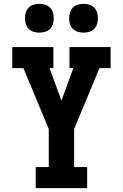

<svg xmlns="http://www.w3.org/2000/svg" viewBox="-20 -980 640 1000"><path d="M166 0V-110H234V-308L102 -625H44V-735H258V-625H238L300 -456L362 -625H342V-735H556V-625H498L366 -308V-110H434V0ZM415 -810Q400 -810 385 -814.5Q370 -819 359.5 -829.5Q349 -840 344.5 -855Q340 -870 340 -885Q340 -900 344.5 -915Q349 -930 359.5 -940.5Q370 -951 385 -955.5Q400 -960 415 -960Q430 -960 445 -955.5Q460 -951 470.5 -940.5Q481 -930 485.5 -915Q490 -900 490 -885Q490 -870 485.5 -855Q481 -840 470.5 -829.5Q460 -819 445 -814.5Q430 -810 415 -810ZM185 -810Q170 -810 155 -814.5Q140 -819 129.5 -829.5Q119 -840 114.5 -855Q110 -870 110 -885Q110 -900 114.5 -915Q119 -930 129.5 -940.5Q140 -951 155 -955.5Q170 -960 185 -960Q200 -960 215 -955.5Q230 -951 240.5 -940.5Q251 -930 255.5 -915Q260 -900 260 -885Q260 -870 255.5 -855Q251 -840 240.5 -829.5Q230 -819 215 -814.5Q200 -810 185 -810Z"/></svg>

Font: Iosevka HT Extrabold Extended
Style: Regular
Weight: 800
Width: 7
Monospace: yes
Designer: Belleve Invis
Foundry: Belleve Invis
Version: Version 32.3.0; ttfautohint (v1.8.4)